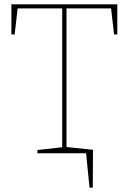

<svg xmlns="http://www.w3.org/2000/svg" viewBox="-20 -712 598 892"><path d="M33 -552V-692H525V-552H510L496 -673H289V-29L412 -16L411 160H396L380 0H154V-15L269 -28V-673H62L48 -552Z"/></svg>

Font: Bitter Pro Thin
Style: Regular
Weight: 250
Designer: Sol Matas, and Bitter project Authors
Foundry: Sol Matas
Version: Version 1.010